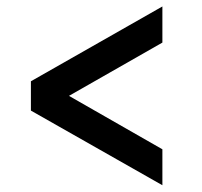

<svg xmlns="http://www.w3.org/2000/svg" viewBox="-20 -583 610 579"><path d="M73.2 -337.9 469.7 -563.5V-454.6L188 -293.9L469.7 -132.8V-24.4L73.2 -249.5Z"/></svg>

Font: Proza Libre
Style: SemiBold
Weight: 600
Designer: Jasper de Waard
Foundry: Jasper de Waard
Version: Version 1.000; ttfautohint (v1.4.1.8-43bc) -l 8 -r 50 -G 200